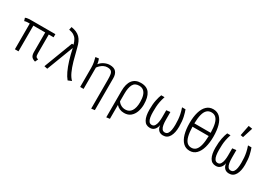

<svg xmlns="http://www.w3.org/2000/svg" viewBox="3 -1806 4194 3025"><g transform="rotate(30 2100.0 -293.5)"><path d="M184.5 -484V0H119V-484ZM465 -483.5V-124Q465 -82.5 476.2 -66.2Q487.5 -50 516 -45L490.5 10Q437 -5.5 418.8 -34Q400.5 -62.5 400.5 -117V-484ZM552.5 -525V-468H108Q86 -468 73.5 -467.2Q61 -466.5 50.8 -464.5Q40.5 -462.5 24 -457.5L7 -509Q19.5 -515.5 33.5 -518.8Q47.5 -522 72.5 -523.5Q97.5 -525 143 -525Z M854 -525H883Q869.5 -575 849 -609.5Q828.5 -644 794.5 -665Q760.5 -686 705.5 -695L717.5 -749.5Q771 -741 810.2 -723.5Q849.5 -706 877.8 -677.5Q906 -649 925.2 -607.8Q944.5 -566.5 957.5 -511Q986.5 -391 1014.2 -293.8Q1042 -196.5 1074.5 -126.5Q1107 -56.5 1149 -17L1083.5 10Q1046 -34.5 1013 -104Q980 -173.5 951.2 -266.5Q922.5 -359.5 898.5 -474L713.5 11L655 -1.5Z M1540.5 -534.5Q1619.5 -534.5 1654.5 -493.5Q1689.5 -452.5 1689.5 -380V200.5L1627.5 209V-313.5Q1627.5 -373.5 1621.2 -411Q1615 -448.5 1593 -465.8Q1571 -483 1524 -483Q1490.5 -483 1460 -468Q1429.5 -453 1406 -431.2Q1382.5 -409.5 1368.5 -388.5V0H1306.5V-345.5Q1306.5 -403 1297.5 -448.5Q1288.5 -494 1278.5 -528L1337 -536.5Q1342 -527.5 1347.2 -510.2Q1352.5 -493 1356.5 -474.8Q1360.5 -456.5 1361.5 -444.5Q1394.5 -488.5 1444.5 -511.5Q1494.5 -534.5 1540.5 -534.5Z M2105 -534.5Q2217.5 -534.5 2266 -463Q2314.5 -391.5 2314.5 -262.5Q2314.5 -190.5 2292.5 -128.5Q2270.5 -66.5 2225 -28.2Q2179.5 10 2108.5 10Q2063 10 2027 -5.8Q1991 -21.5 1963.5 -52V200.5L1901.5 209V-269Q1901.5 -400.5 1954 -467.5Q2006.5 -534.5 2105 -534.5ZM2103 -482.5Q2025 -482.5 1994.2 -422.8Q1963.5 -363 1963.5 -259.5V-118Q1985.5 -84.5 2021 -65.5Q2056.5 -46.5 2098 -46.5Q2169.5 -46.5 2207 -103.5Q2244.5 -160.5 2244.5 -263.5Q2244.5 -334.5 2229.5 -383.2Q2214.5 -432 2183.2 -457.2Q2152 -482.5 2103 -482.5Z M2920 -525Q2938 -480 2954 -408.8Q2970 -337.5 2970 -237.5Q2970 -125 2931.5 -57.5Q2893 10 2817 10Q2765.5 10 2734.8 -21Q2704 -52 2699 -110Q2689 -54.5 2658 -22.2Q2627 10 2578 10Q2501.5 10 2465.8 -55Q2430 -120 2430 -237.5Q2430 -337.5 2444.8 -409Q2459.5 -480.5 2478.5 -525H2538.5Q2519 -466 2510 -418.2Q2501 -370.5 2498.8 -326.8Q2496.5 -283 2496.5 -235Q2496.5 -182 2503.5 -138.8Q2510.5 -95.5 2529 -70.2Q2547.5 -45 2581 -45Q2614.5 -45 2632.5 -73Q2650.5 -101 2657.5 -143.5Q2664.5 -186 2664.5 -229.5V-360.5L2735 -369V-227.5Q2735 -177.5 2742 -136Q2749 -94.5 2767 -69.8Q2785 -45 2818 -45Q2851.5 -45 2870 -70.2Q2888.5 -95.5 2896 -138.8Q2903.5 -182 2903.5 -235Q2903.5 -283 2900.2 -326.8Q2897 -370.5 2887.2 -418.2Q2877.5 -466 2857 -525Z M3301.5 -746Q3373.5 -746 3421.5 -700.5Q3469.5 -655 3493.2 -571Q3517 -487 3517 -371.5Q3517 -259.5 3492.5 -173.2Q3468 -87 3419.8 -38.5Q3371.5 10 3300 10Q3228 10 3179.8 -37.2Q3131.5 -84.5 3107.2 -170Q3083 -255.5 3083 -370.5Q3083 -483.5 3107.5 -568Q3132 -652.5 3180.8 -699.2Q3229.5 -746 3301.5 -746ZM3447 -342.5H3152Q3154.5 -241 3171 -175.2Q3187.5 -109.5 3219.5 -77.8Q3251.5 -46 3300 -46Q3348.5 -46 3380.2 -77.8Q3412 -109.5 3428.2 -175.2Q3444.5 -241 3447 -342.5ZM3301.5 -688.5Q3251.5 -688.5 3219 -658Q3186.5 -627.5 3170 -564.2Q3153.5 -501 3151.5 -402.5H3448.5Q3447 -501 3430.8 -564.2Q3414.5 -627.5 3382.5 -658Q3350.5 -688.5 3301.5 -688.5Z M4120 -525Q4138 -480 4154 -408.8Q4170 -337.5 4170 -237.5Q4170 -125 4131.5 -57.5Q4093 10 4017 10Q3965.5 10 3934.8 -21Q3904 -52 3899 -110Q3889 -54.5 3858 -22.2Q3827 10 3778 10Q3701.5 10 3665.8 -55Q3630 -120 3630 -237.5Q3630 -337.5 3644.8 -409Q3659.5 -480.5 3678.5 -525H3738.5Q3719 -466 3710 -418.2Q3701 -370.5 3698.8 -326.8Q3696.5 -283 3696.5 -235Q3696.5 -182 3703.5 -138.8Q3710.5 -95.5 3729 -70.2Q3747.5 -45 3781 -45Q3814.5 -45 3832.5 -73Q3850.5 -101 3857.5 -143.5Q3864.5 -186 3864.5 -229.5V-360.5L3935 -369V-227.5Q3935 -177.5 3942 -136Q3949 -94.5 3967 -69.8Q3985 -45 4018 -45Q4051.5 -45 4070 -70.2Q4088.5 -95.5 4096 -138.8Q4103.5 -182 4103.5 -235Q4103.5 -283 4100.2 -326.8Q4097 -370.5 4087.2 -418.2Q4077.5 -466 4057 -525ZM3913 -796 3983 -784.5 3924 -598.5 3876 -607Z"/></g></svg>

Font: Fira Code Light Light
Style: Regular
Weight: 300
Monospace: yes
Version: Version 5.002